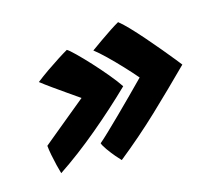

<svg xmlns="http://www.w3.org/2000/svg" viewBox="-96 -719 858 776"><g transform="rotate(-20 333.0 -330.5)"><path d="M347.5 -521.5Q367.5 -533.5 393 -548.2Q418.5 -563 442.2 -575.8Q466 -588.5 480.5 -595Q494 -583 516 -555.8Q538 -528.5 562.5 -494.8Q587 -461 609.5 -428.8Q632 -396.5 647.5 -373.2Q663 -350 666 -345Q576.5 -270 488.8 -200.2Q401 -130.5 304 -66Q298 -73 285.2 -91Q272.5 -109 261 -128.5Q249.5 -148 247 -159Q262 -169.5 289.5 -191.5Q317 -213.5 351 -241.5Q385 -269.5 420.2 -299.2Q455.5 -329 486 -355Q466.5 -382.5 440.8 -415.2Q415 -448 390 -476.8Q365 -505.5 347.5 -521.5ZM97 -477Q120 -492 149.2 -508.8Q178.5 -525.5 205.2 -539.5Q232 -553.5 247.5 -560.5Q256 -555 277.2 -530.2Q298.5 -505.5 324.5 -471.8Q350.5 -438 374.2 -403.8Q398 -369.5 411.5 -344.5Q330 -278 237 -213Q144 -148 56 -100Q53 -114 49.5 -136.5Q46 -159 43.5 -182.8Q41 -206.5 41 -223Q44.5 -225.5 64 -239Q83.5 -252.5 112.8 -272.5Q142 -292.5 174.8 -315Q207.5 -337.5 237 -357.5Q217 -374 190.8 -396Q164.5 -418 139.2 -439.5Q114 -461 97 -477Z"/></g></svg>

Font: Grandstander ExtraBold
Style: Italic
Weight: 800
Italic angle: -15°
Designer: Tyler Finck
Foundry: Etcetera Type Co
Version: Version 1.200; ttfautohint (v1.8.3)